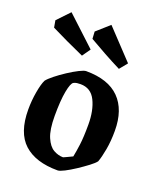

<svg xmlns="http://www.w3.org/2000/svg" viewBox="-133 -787 737 881"><g transform="rotate(20 235.5 -346.0)"><path d="M254 10Q146 10 89 -42Q32 -94 32 -207Q32 -251 39.5 -293.5Q47 -336 57 -356Q66 -368 88.5 -386Q111 -404 138.5 -422Q166 -440 189 -451.5Q212 -463 222 -463Q330 -463 384.5 -408Q439 -353 439 -250Q439 -200 431.5 -158.5Q424 -117 415 -93Q407 -82 384.5 -65Q362 -48 335.5 -30.5Q309 -13 286.5 -1.5Q264 10 254 10ZM257 -55Q260 -56 270.5 -61Q281 -66 290.5 -70.5Q300 -75 300 -75Q305 -99 310 -136.5Q315 -174 315 -236Q315 -305 292 -351.5Q269 -398 218 -398Q209 -398 201 -397Q193 -396 185 -392Q173 -386 164.5 -341Q156 -296 156 -221Q156 -153 171.5 -117Q187 -81 210 -68Q233 -55 257 -55ZM359 -524Q319 -544 275.5 -568Q232 -592 198 -612L196 -647L258 -702L390 -562ZM179 -523Q138 -541 93.5 -562Q49 -583 15 -600L9 -634L66 -694L207 -563Z"/></g></svg>

Font: Grenze Gotisch SemiBold
Style: Regular
Weight: 600
Designer: Renata Polastri
Foundry: Omnibus-Type
Version: Version 1.001